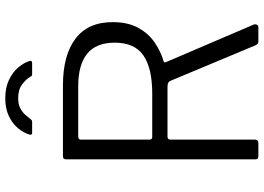

<svg xmlns="http://www.w3.org/2000/svg" viewBox="-156 -845 1001 729"><g transform="rotate(-90 344.5 -480.5)"><path d="M616 -17Q618 -11 615 -5.5Q612 0 606 0H551Q542 0 537 -11L402 -334Q398 -345 380 -345H191Q184 -345 181.5 -342Q179 -339 179 -334V-14Q179 0 166 0H117Q109 0 106.5 -3Q104 -6 104 -12V-730Q104 -742 115 -742H385Q499 -742 562 -694.5Q625 -647 625 -553Q625 -495 603 -455.5Q581 -416 546.5 -393Q512 -370 477 -360Q470 -359 473 -351L616 -17ZM354 -403Q450 -403 498.5 -436.5Q547 -470 547 -545Q547 -616 505 -650Q463 -684 382 -684H192Q179 -684 179 -675V-414Q179 -403 188 -403H354ZM469 -859H427Q424 -859 421.5 -860.5Q419 -862 417 -867Q408 -882 388.5 -897Q369 -912 336 -912Q313 -912 298 -904Q283 -896 274 -886Q265 -876 259 -868Q255 -863 253 -861Q251 -859 245 -859H203Q199 -859 198 -862.5Q197 -866 198 -869Q205 -892 222.5 -913Q240 -934 268.5 -947.5Q297 -961 336 -961Q376 -961 405.5 -947Q435 -933 453 -911.5Q471 -890 477 -870Q481 -859 469 -859Z"/></g></svg>

Font: Libre Franklin Thin Light
Style: Regular
Weight: 300
Version: Version 3.000